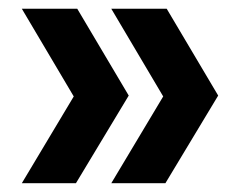

<svg xmlns="http://www.w3.org/2000/svg" viewBox="-20 -480 545 440"><path d="M359 -60.1H235L354 -259L235 -460H362L480 -261ZM154 -60.1H30L149 -259L30 -460H157L275 -261Z"/></svg>

Font: PT Root UI Web Bold
Style: Regular
Weight: 700
Designer: Vitaly Kuzmin
Foundry: ParaType Ltd.
Version: Version 1.000W